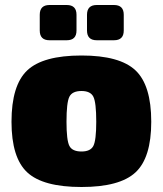

<svg xmlns="http://www.w3.org/2000/svg" viewBox="-20 -736 651 768"><path d="M178 -716H247Q286 -716 286 -677V-614Q286 -575 247 -575H178Q139 -575 139 -614V-677Q139 -716 178 -716ZM367 -716H436Q475 -716 475 -677V-614Q475 -575 436 -575H367Q328 -575 328 -614V-677Q328 -716 367 -716ZM306 -514Q459 -514 522 -454.5Q585 -395 585 -249Q585 -105 522 -46.5Q459 12 306 12Q152 12 89 -46.5Q26 -105 26 -249Q26 -395 89 -454.5Q152 -514 306 -514ZM306 -372Q269 -372 257.5 -349Q246 -326 246 -249Q246 -175 257.5 -152.5Q269 -130 306 -130Q342 -130 353.5 -152.5Q365 -175 365 -249Q365 -326 353.5 -349Q342 -372 306 -372Z"/></svg>

Font: Exo 2.0 Black
Style: Regular
Weight: 900
Designer: Natanael Gama
Version: Version 1.001;PS 001.001;hotconv 1.0.70;makeotf.lib2.5.58329